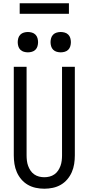

<svg xmlns="http://www.w3.org/2000/svg" viewBox="-20 -1142 540 1170"><path d="M250 8Q224 8 198 2.5Q172 -3 149.5 -16Q127 -29 110 -49Q93 -69 82.5 -93Q72 -117 68 -143Q64 -169 64 -195V-735H142V-195Q142 -179 144 -162.5Q146 -146 151.5 -131Q157 -116 166 -102.5Q175 -89 188.5 -79.5Q202 -70 218 -66Q234 -62 250 -62Q266 -62 282 -66Q298 -70 311.5 -79.5Q325 -89 334 -102.5Q343 -116 348.5 -131Q354 -146 356 -162.5Q358 -179 358 -195V-735H436V-195Q436 -169 432 -143Q428 -117 417.5 -93Q407 -69 390 -49Q373 -29 350.5 -16Q328 -3 302 2.5Q276 8 250 8ZM350 -823Q338 -823 325.5 -826.5Q313 -830 304 -839Q295 -848 291.5 -860.5Q288 -873 288 -885Q288 -897 291.5 -909.5Q295 -922 304 -931Q313 -940 325.5 -943.5Q338 -947 350 -947Q362 -947 374.5 -943.5Q387 -940 396 -931Q405 -922 408.5 -909.5Q412 -897 412 -885Q412 -873 408.5 -860.5Q405 -848 396 -839Q387 -830 374.5 -826.5Q362 -823 350 -823ZM150 -823Q138 -823 125.5 -826.5Q113 -830 104 -839Q95 -848 91.5 -860.5Q88 -873 88 -885Q88 -897 91.5 -909.5Q95 -922 104 -931Q113 -940 125.5 -943.5Q138 -947 150 -947Q162 -947 174.5 -943.5Q187 -940 196 -931Q205 -922 208.5 -909.5Q212 -897 212 -885Q212 -873 208.5 -860.5Q205 -848 196 -839Q187 -830 174.5 -826.5Q162 -823 150 -823ZM400 -1058H100V-1122H400Z"/></svg>

Font: Iosevka srxl
Style: Regular
Weight: 400
Monospace: yes
Designer: Belleve Invis
Foundry: Belleve Invis
Version: Version 33.0.1; ttfautohint (v1.8.3)